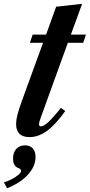

<svg xmlns="http://www.w3.org/2000/svg" viewBox="-72 -705 468 1002"><path d="M82.5 10.5Q12 10.5 12 -57Q12 -77.5 18.5 -104.2Q25 -131 41 -175L152.5 -481.5H84L98.5 -524.5H168.5L221 -670L356.5 -685L298 -524.5H376.5L362 -481.5H282L141 -92Q135.5 -76.5 133.5 -69.2Q131.5 -62 131.5 -57.5Q131.5 -45.5 141.5 -45.5Q156 -45.5 181.2 -68.8Q206.5 -92 245.5 -142L268.5 -125.5Q218 -54.5 173.2 -22Q128.5 10.5 82.5 10.5ZM-35 277.5 -51.5 246.5Q-30.5 240.5 -10 229.8Q10.5 219 24.2 207.2Q38 195.5 38 187Q38 177.5 25 172.5Q-4 162.5 -4 122.5Q-4 91 13 72.2Q30 53.5 58.5 53.5Q84.5 53.5 99 69.5Q113.5 85.5 113.5 114Q113.5 162.5 74.2 206Q35 249.5 -35 277.5Z"/></svg>

Font: Libre Caslon Condensed Bold
Style: Italic
Weight: 700
Italic angle: -22.583°
Designer: Pablo Impallari, Rodrigo Fuenzalida, Katja Schimmel, Ertekin Erdin
Foundry: Pablo Impallari, Rodrigo Fuenzalida
Version: Version 2.000; ttfautohint (v1.8.4.7-5d5b);gftools[0.9.33]